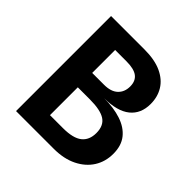

<svg xmlns="http://www.w3.org/2000/svg" viewBox="-183 -850 1000 1000"><g transform="rotate(45 317.0 -350.0)"><path d="M78 -700H324Q400 -700 449.5 -677Q499 -654 523.5 -614Q548 -574 548 -522Q548 -450 499.5 -411Q451 -372 355 -372Q426 -372 480 -354Q534 -336 564 -298.5Q594 -261 594 -201Q594 -143 565.5 -98Q537 -53 483.5 -26.5Q430 0 356 0H78ZM314 -110Q388 -110 421.5 -136.5Q455 -163 455 -215Q455 -269 420 -292Q385 -315 307 -315H100V-421H305Q356 -421 382 -445.5Q408 -470 408 -511Q408 -551 382.5 -570.5Q357 -590 301 -590H218V-110Z"/></g></svg>

Font: Moderustic SemiBold
Style: Regular
Weight: 600
Designer: Tural Alisoy
Foundry: TAFT Foundry
Version: Version 2.120